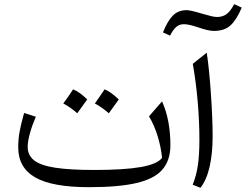

<svg xmlns="http://www.w3.org/2000/svg" viewBox="-20 -892 1180 921"><path d="M757.3 -134.8Q752.4 -185.5 736.6 -237.8Q720.7 -290 694.8 -334L757.3 -405.8Q797.4 -316.4 797.4 -195.8Q797.4 -123 759 -78.6Q720.7 -34.2 635.3 -14.2Q549.8 5.9 407.2 5.9Q230.5 5.9 148.9 -41Q67.4 -87.9 67.4 -185.5Q67.4 -222.7 73.7 -259Q80.1 -295.4 95.7 -350.1L151.9 -332Q133.8 -290 123.3 -251.7Q112.8 -213.4 112.8 -187Q112.8 -147 144 -122.6Q175.3 -98.1 245.6 -87.4Q315.9 -76.7 432.1 -76.7Q576.7 -76.7 656 -90.8Q735.4 -105 757.3 -134.8ZM283.7 -395.5Q308.6 -429.2 330.6 -463.4Q362.3 -450.7 398.4 -415Q365.2 -368.7 350.6 -348.6Q319.8 -376.5 283.7 -395.5ZM549.8 -415 502 -348.6Q469.2 -377.4 435.1 -395.5Q453.6 -421.9 481.9 -463.4Q509.3 -453.1 549.8 -415Z M875.5 -843.3Q893.6 -843.3 948.2 -826.7Q977.1 -818.4 993.4 -814.5Q1009.8 -810.5 1021 -810.5Q1047.9 -810.5 1066.7 -824.2Q1085.4 -837.9 1103.5 -872.1L1139.6 -855.5Q1114.7 -796.9 1085.7 -770.3Q1056.6 -743.7 1006.8 -743.7Q992.2 -743.7 974.6 -747.8Q957 -752 931.6 -760.3Q886.7 -775.9 862.3 -775.9Q841.3 -775.9 826.2 -763.4Q811 -751 795.9 -721.2L761.7 -736.3Q782.2 -789.1 808.1 -816.2Q834 -843.3 875.5 -843.3ZM971.7 -639.2Q977.5 -602.5 982.7 -551Q987.8 -499.5 991.7 -442.6Q995.6 -385.7 997.8 -332.5Q1000 -279.3 1000 -238.8Q1000 -155.8 985.4 -91.8Q970.7 -27.8 941.4 8.8L904.3 -5.9Q921.4 -48.3 929 -97.7Q936.5 -147 936.5 -222.7Q936.5 -307.1 928.5 -402.3Q920.4 -497.6 904.8 -585.9Z"/></svg>

Font: Pinar-DS1-FD Regular
Style: Regular
Weight: 400
Designer: Amin Abedi
Version: Version 3.000